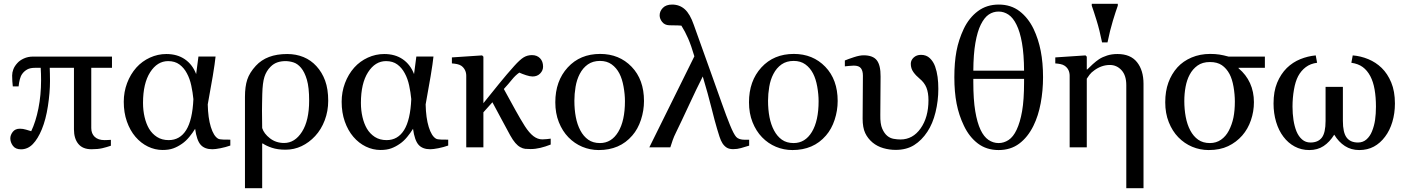

<svg xmlns="http://www.w3.org/2000/svg" viewBox="-20 -781 7452 1018"><path d="M145.5 -85.4Q169.4 -134.8 183.6 -205.6Q197.8 -276.4 197.8 -355.5Q197.8 -370.1 197.3 -389.2Q196.8 -408.2 195.8 -421.4H165.5Q139.6 -421.4 124 -412.6Q108.4 -403.8 98.1 -389.6Q89.8 -378.4 85.2 -360.8Q80.6 -343.3 78.6 -322.8H47.9Q46.4 -336.4 45.4 -349.9Q44.4 -363.3 44.4 -380.4Q44.4 -397 50.8 -413.6Q57.1 -430.2 71.8 -446.3Q84.5 -460.9 106.4 -470.9Q128.4 -481 155.3 -481H573.7V-421.4H463.9V-102.1Q463.9 -72.8 482.2 -55.4Q500.5 -38.1 534.7 -38.1Q541.5 -38.1 551 -38.6Q560.5 -39.1 567.9 -39.6V-8.3Q544.9 -0.5 522 4.9Q499 10.3 464.8 10.3Q418.5 10.3 395.3 -18.1Q372.1 -46.4 372.1 -95.2V-421.4H243.7Q244.1 -408.7 244.6 -390.4Q245.1 -372.1 245.1 -351.1Q245.1 -290.5 234.1 -218.8Q223.1 -147 201.7 -95.2Q180.7 -44.4 153.8 -16.8Q127 10.7 91.3 10.7Q62 10.7 48.3 -8.1Q34.7 -26.9 34.7 -47.4Q34.7 -64.9 47.6 -81.8Q60.5 -98.6 85.9 -98.6Q101.6 -98.6 118.4 -93.5Q135.3 -88.4 145.5 -85.4Z M1201.2 -9.3Q1176.3 -0.5 1148.9 4.9Q1121.6 10.3 1106 10.3Q1064.9 10.3 1043.9 -13.4Q1022.9 -37.1 1014.6 -98.1Q1002 -77.1 983.6 -54.9Q965.3 -32.7 945.3 -19Q922.4 -2.9 898.9 5.6Q875.5 14.2 842.3 14.2Q801.8 14.2 764.4 -3.9Q727.1 -22 698.2 -55.7Q669.4 -89.4 652.8 -136.7Q636.2 -184.1 636.2 -241.2Q636.2 -293.5 653.8 -340.3Q671.4 -387.2 703.1 -422.9Q733.4 -456.5 775.1 -475.6Q816.9 -494.6 861.8 -494.6Q919.9 -494.6 960.4 -466.6Q1001 -438.5 1020 -388.2L1032.2 -481.4H1123Q1119.6 -446.8 1108.2 -377.9Q1096.7 -309.1 1081.5 -227.5Q1083 -155.8 1097.9 -107.7Q1112.8 -59.6 1136.2 -45.9Q1143.6 -41.5 1164.1 -41Q1184.6 -40.5 1201.2 -40.5ZM1005.4 -255.4Q1002 -291 994.1 -327.6Q986.3 -364.3 970.7 -392.6Q955.6 -421.4 931.4 -439.2Q907.2 -457 871.6 -457Q814 -457 776.1 -397.9Q738.3 -338.9 738.3 -235.4Q738.3 -195.8 746.6 -160.4Q754.9 -125 770 -99.1Q786.1 -71.8 812.3 -54.9Q838.4 -38.1 874.5 -38.1Q934.1 -38.1 967.3 -91.6Q1000.5 -145 1005.4 -255.4Z M1657.7 -430.2Q1687.5 -397.9 1703.9 -353.3Q1720.2 -308.6 1720.2 -246.6Q1720.2 -191.9 1701.7 -143.1Q1683.1 -94.2 1650.9 -59.6Q1618.7 -24.9 1578.9 -6.1Q1539.1 12.7 1493.7 12.7Q1451.7 12.7 1421.4 2.4Q1391.1 -7.8 1374 -20H1370.1V216.8H1278.8V-267.1Q1278.8 -322.3 1291 -359.1Q1303.2 -396 1336.4 -432.1Q1365.2 -463.4 1406.5 -479Q1447.8 -494.6 1502.9 -494.6Q1549.8 -494.6 1589.4 -478.3Q1628.9 -461.9 1657.7 -430.2ZM1619.1 -247.6Q1619.1 -317.4 1607.2 -358.2Q1595.2 -398.9 1576.2 -421.4Q1557.6 -443.4 1535.9 -450.2Q1514.2 -457 1493.7 -457Q1470.2 -457 1450.4 -450.2Q1430.7 -443.4 1414.6 -427.2Q1392.1 -404.8 1382.1 -373.5Q1372.1 -342.3 1370.6 -282.2Q1370.1 -255.4 1369.6 -234.9Q1369.1 -214.4 1369.1 -194.3Q1369.1 -167.5 1369.6 -147.5Q1370.1 -127.4 1370.1 -102.1Q1379.4 -72.3 1411.4 -47.6Q1443.4 -22.9 1486.3 -22.9Q1543.5 -22.9 1581.3 -82.5Q1619.1 -142.1 1619.1 -247.6Z M2356.4 -9.3Q2331.5 -0.5 2304.2 4.9Q2276.9 10.3 2261.2 10.3Q2220.2 10.3 2199.2 -13.4Q2178.2 -37.1 2169.9 -98.1Q2157.2 -77.1 2138.9 -54.9Q2120.6 -32.7 2100.6 -19Q2077.6 -2.9 2054.2 5.6Q2030.8 14.2 1997.6 14.2Q1957 14.2 1919.7 -3.9Q1882.3 -22 1853.5 -55.7Q1824.7 -89.4 1808.1 -136.7Q1791.5 -184.1 1791.5 -241.2Q1791.5 -293.5 1809.1 -340.3Q1826.7 -387.2 1858.4 -422.9Q1888.7 -456.5 1930.4 -475.6Q1972.2 -494.6 2017.1 -494.6Q2075.2 -494.6 2115.7 -466.6Q2156.2 -438.5 2175.3 -388.2L2187.5 -481.4H2278.3Q2274.9 -446.8 2263.4 -377.9Q2252 -309.1 2236.8 -227.5Q2238.3 -155.8 2253.2 -107.7Q2268.1 -59.6 2291.5 -45.9Q2298.8 -41.5 2319.3 -41Q2339.8 -40.5 2356.4 -40.5ZM2160.6 -255.4Q2157.2 -291 2149.4 -327.6Q2141.6 -364.3 2126 -392.6Q2110.8 -421.4 2086.7 -439.2Q2062.5 -457 2026.9 -457Q1969.2 -457 1931.4 -397.9Q1893.6 -338.9 1893.6 -235.4Q1893.6 -195.8 1901.9 -160.4Q1910.2 -125 1925.3 -99.1Q1941.4 -71.8 1967.5 -54.9Q1993.7 -38.1 2029.8 -38.1Q2089.4 -38.1 2122.6 -91.6Q2155.8 -145 2160.6 -255.4Z M2899.9 -14.6Q2871.6 -3.4 2845.2 2.9Q2818.8 9.3 2793.5 9.3Q2777.3 9.3 2764.6 8.1Q2752 6.8 2738.3 -1Q2725.6 -7.8 2712.4 -22.9Q2699.2 -38.1 2685.1 -63.5Q2661.6 -105.5 2636 -154.5Q2610.4 -203.6 2590.8 -238.8L2543 -185.5V0H2452.1V-379.4Q2452.1 -396 2445.1 -409.9Q2438 -423.8 2425.3 -432.6Q2416 -438.5 2403.3 -441.2Q2390.6 -443.8 2376 -444.8V-476.6L2536.1 -487.3L2543 -480.5V-233.9Q2582 -282.7 2625.7 -336.4Q2669.4 -390.1 2706.5 -431.2Q2736.3 -464.4 2756.1 -476.6Q2775.9 -488.8 2800.3 -488.8Q2827.1 -488.8 2843.3 -472.2Q2859.4 -455.6 2859.4 -427.7Q2859.4 -407.2 2844 -391.4Q2828.6 -375.5 2803.7 -375.5Q2790 -375.5 2769.8 -382.1Q2749.5 -388.7 2733.4 -396Q2712.9 -381.8 2694.8 -359.4Q2676.8 -336.9 2651.4 -309.1Q2687 -244.1 2713.1 -196.8Q2739.3 -149.4 2762.7 -112.3Q2785.6 -76.7 2808.1 -59.3Q2830.6 -42 2855.5 -42Q2865.2 -42 2879.9 -43.5Q2894.5 -44.9 2899.9 -45.9Z M3394.5 -245.6Q3394.5 -194.8 3378.4 -145.8Q3362.3 -96.7 3332.5 -62.5Q3298.8 -23.4 3254.4 -4.4Q3210 14.6 3154.8 14.6Q3108.9 14.6 3067.4 -2.7Q3025.9 -20 2993.7 -53.2Q2961.9 -85.9 2943.1 -133.1Q2924.3 -180.2 2924.3 -238.8Q2924.3 -351.6 2990 -423.3Q3055.7 -495.1 3162.1 -495.1Q3263.2 -495.1 3328.9 -427Q3394.5 -358.9 3394.5 -245.6ZM3293.5 -244.6Q3293.5 -281.2 3286.1 -322Q3278.8 -362.8 3264.2 -391.1Q3248.5 -421.4 3223.1 -439.7Q3197.8 -458 3161.1 -458Q3123.5 -458 3096.9 -439.5Q3070.3 -420.9 3053.7 -388.7Q3038.1 -358.9 3031.7 -320.8Q3025.4 -282.7 3025.4 -247.1Q3025.4 -200.2 3033 -160.4Q3040.5 -120.6 3057.1 -89.4Q3073.7 -58.1 3098.9 -40.3Q3124 -22.5 3161.1 -22.5Q3222.2 -22.5 3257.8 -81.5Q3293.5 -140.6 3293.5 -244.6Z M3592.8 -645Q3577.1 -646.5 3556.9 -646.5Q3536.6 -646.5 3528.3 -647Q3503.9 -647.9 3490.7 -664.8Q3477.5 -681.6 3477.5 -699.7Q3477.5 -721.7 3494.6 -739.3Q3511.7 -756.8 3543.5 -756.8Q3583 -756.8 3610.8 -731.9Q3638.7 -707 3658.7 -648.9Q3681.2 -584.5 3705.6 -517.8Q3730 -451.2 3752.9 -385.7Q3781.7 -305.2 3806.9 -234.1Q3832 -163.1 3850.6 -117.7Q3870.1 -69.8 3883.5 -54.9Q3897 -40 3930.2 -40H3952.1V-8.8Q3927.7 -1.5 3908.4 4.2Q3889.2 9.8 3867.2 9.8Q3846.7 9.8 3833.7 2Q3820.8 -5.9 3811 -20.5Q3801.8 -34.7 3794.9 -56.2Q3788.1 -77.6 3782.2 -97.2Q3770 -137.7 3752.2 -209.2Q3734.4 -280.8 3706.1 -375.5Q3673.3 -311 3632.1 -221.9Q3590.8 -132.8 3565.4 -81.1Q3552.7 -55.7 3546.6 -37.6Q3540.5 -19.5 3534.2 0H3422.9L3661.6 -482.4Q3645 -539.1 3628.7 -576.7Q3612.3 -614.3 3592.8 -645Z M4421.4 -245.6Q4421.4 -194.8 4405.3 -145.8Q4389.2 -96.7 4359.4 -62.5Q4325.7 -23.4 4281.2 -4.4Q4236.8 14.6 4181.6 14.6Q4135.7 14.6 4094.2 -2.7Q4052.7 -20 4020.5 -53.2Q3988.8 -85.9 3970 -133.1Q3951.2 -180.2 3951.2 -238.8Q3951.2 -351.6 4016.8 -423.3Q4082.5 -495.1 4189 -495.1Q4290 -495.1 4355.7 -427Q4421.4 -358.9 4421.4 -245.6ZM4320.3 -244.6Q4320.3 -281.2 4313 -322Q4305.7 -362.8 4291 -391.1Q4275.4 -421.4 4250 -439.7Q4224.6 -458 4188 -458Q4150.4 -458 4123.8 -439.5Q4097.2 -420.9 4080.6 -388.7Q4064.9 -358.9 4058.6 -320.8Q4052.2 -282.7 4052.2 -247.1Q4052.2 -200.2 4059.8 -160.4Q4067.4 -120.6 4084 -89.4Q4100.6 -58.1 4125.7 -40.3Q4150.9 -22.5 4188 -22.5Q4249 -22.5 4284.7 -81.5Q4320.3 -140.6 4320.3 -244.6Z M4897 -82.5Q4867.2 -37.1 4826.7 -11.7Q4786.1 13.7 4729 13.7Q4695.3 13.7 4663.3 4.4Q4631.3 -4.9 4606.9 -24.9Q4581.1 -46.4 4567.4 -75.4Q4553.7 -104.5 4553.7 -151.9L4555.2 -379.9Q4555.2 -405.3 4544.7 -419.2Q4534.2 -433.1 4506.8 -433.1Q4495.1 -433.1 4480.7 -431.4Q4466.3 -429.7 4459.5 -429.2V-460.4Q4477.1 -467.8 4507.6 -477.8Q4538.1 -487.8 4558.6 -487.8Q4608.4 -487.8 4628.9 -461.4Q4649.4 -435.1 4648.9 -375.5L4647.5 -171.9Q4646.5 -124 4657.7 -98.6Q4668.9 -73.2 4684.6 -60.5Q4699.2 -48.3 4718.3 -44.9Q4737.3 -41.5 4754.4 -41.5Q4819.8 -41.5 4861.3 -100.3Q4902.8 -159.2 4902.8 -250Q4902.8 -289.1 4892.1 -316.2Q4881.3 -343.3 4855.5 -364.3Q4836.4 -379.9 4822.8 -398.9Q4809.1 -418 4809.1 -442.9Q4809.1 -461.9 4824.5 -476.1Q4839.8 -490.2 4863.3 -490.2Q4891.6 -490.2 4910.2 -472.4Q4928.7 -454.6 4938 -428.7Q4947.3 -402.3 4951.2 -373Q4955.1 -343.8 4955.1 -309.6Q4955.1 -246.6 4940.2 -185.8Q4925.3 -125 4897 -82.5Z M5460 -627.9Q5485.8 -573.7 5498 -511Q5510.3 -448.2 5510.3 -371.6Q5510.3 -300.3 5497.8 -233.6Q5485.4 -167 5459.5 -114.3Q5429.7 -53.7 5384 -19.5Q5338.4 14.6 5274.9 14.6Q5210.9 14.6 5165 -20Q5119.1 -54.7 5090.8 -114.3Q5064 -169.9 5052 -231.7Q5040 -293.5 5040 -371.1Q5040 -449.7 5051.3 -509.8Q5062.5 -569.8 5089.8 -627.9Q5117.7 -686.5 5164.6 -721.7Q5211.4 -756.8 5275.4 -756.8Q5339.8 -756.8 5385.7 -721.7Q5431.6 -686.5 5460 -627.9ZM5409.7 -406.2Q5409.2 -492.7 5398.7 -552.7Q5388.2 -612.8 5369.6 -649.9Q5351.6 -687 5327.1 -703.4Q5302.7 -719.7 5274.9 -719.7Q5246.1 -719.7 5222.7 -704.1Q5199.2 -688.5 5180.2 -650.4Q5162.1 -613.8 5151.6 -553.5Q5141.1 -493.2 5140.6 -406.2ZM5370.1 -92.8Q5388.7 -131.8 5399.2 -191.4Q5409.7 -251 5409.7 -345.7V-362.8H5140.6V-345.7Q5140.6 -252.4 5150.9 -191.4Q5161.1 -130.4 5179.2 -92.3Q5196.3 -56.2 5220.9 -39.3Q5245.6 -22.5 5274.9 -22.5Q5302.7 -22.5 5327.6 -38.8Q5352.5 -55.2 5370.1 -92.8Z M6043 216.8H5951.7V-329.6Q5951.7 -381.3 5926.3 -408.9Q5900.9 -436.5 5864.7 -436.5Q5842.3 -436.5 5821.5 -429.2Q5800.8 -421.9 5782.2 -408.2Q5766.6 -397.5 5757.1 -385Q5747.6 -372.6 5742.2 -363.8V0H5651.4V-379.4Q5651.4 -396 5644.8 -409.7Q5638.2 -423.3 5624.5 -432.6Q5615.7 -438.5 5602.8 -441.2Q5589.8 -443.8 5575.2 -444.8V-476.6L5735.4 -487.3L5742.2 -480.5V-412.6H5744.6Q5755.9 -424.3 5773.9 -440.7Q5792 -457 5807.6 -467.3Q5825.7 -479 5850.3 -486.8Q5875 -494.6 5904.8 -494.6Q5974.1 -494.6 6008.5 -451.4Q6043 -408.2 6043 -336.4ZM5906.7 -751Q5896 -721.7 5880.6 -671.1Q5865.2 -620.6 5852.1 -556.2H5823.2Q5810.1 -621.6 5793.9 -673.6Q5777.8 -725.6 5768.6 -751V-760.7H5906.7Z M6495.1 -87.9Q6512.2 -120.6 6519.8 -157.7Q6527.3 -194.8 6527.3 -242.7Q6527.3 -280.3 6520.3 -321Q6513.2 -361.8 6499 -388.7Q6482.9 -418.5 6458.5 -435.3Q6434.1 -452.1 6395 -452.1Q6355.5 -452.1 6329.3 -433.3Q6303.2 -414.6 6287.6 -384.8Q6272.9 -357.4 6266.1 -321Q6259.3 -284.7 6259.3 -245.1Q6259.3 -202.1 6266.8 -161.4Q6274.4 -120.6 6291 -89.4Q6307.6 -58.1 6332.8 -40.3Q6357.9 -22.5 6395 -22.5Q6428.7 -22.5 6454.1 -40.3Q6479.5 -58.1 6495.1 -87.9ZM6493.7 -481H6686.5V-421.4H6546.9V-418.9Q6586.9 -385.7 6607.7 -340.1Q6628.4 -294.4 6628.4 -239.3Q6628.4 -189.9 6612.5 -143.6Q6596.7 -97.2 6566.4 -62.5Q6535.2 -26.9 6491.7 -6.1Q6448.2 14.6 6388.7 14.6Q6342.8 14.6 6301.3 -2.7Q6259.8 -20 6227.5 -53.2Q6195.8 -85.9 6177 -133.1Q6158.2 -180.2 6158.2 -238.8Q6158.2 -297.4 6174.8 -343Q6191.4 -388.7 6222.7 -423.8Q6252.9 -457 6297.9 -476.1Q6342.8 -495.1 6396 -495.1Q6423.8 -495.1 6445.6 -491.7Q6467.3 -488.3 6493.7 -481Z M7152.3 -487.3Q7194.8 -483.9 7234.9 -467.3Q7274.9 -450.7 7305.7 -420.9Q7336.9 -390.6 7356.4 -343.8Q7376 -296.9 7376 -232.4Q7376 -180.2 7362.3 -134.5Q7348.6 -88.9 7323.7 -56.2Q7298.3 -22 7264.4 -3.7Q7230.5 14.6 7186.5 14.6Q7144 14.6 7110.8 -6.8Q7077.6 -28.3 7054.2 -66.9Q7029.8 -27.8 6997.8 -6.6Q6965.8 14.6 6921.9 14.6Q6879.4 14.6 6844.5 -4.2Q6809.6 -22.9 6784.7 -56.2Q6759.8 -88.9 6746.1 -134.5Q6732.4 -180.2 6732.4 -232.4Q6732.4 -296.4 6751.5 -342.3Q6770.5 -388.2 6802.7 -420.4Q6834.5 -451.2 6874.3 -467.3Q6914.1 -483.4 6956.1 -487.3L6963.4 -448.2Q6928.2 -443.8 6903.3 -425Q6878.4 -406.2 6862.8 -377Q6848.1 -349.1 6840.6 -305.4Q6833 -261.7 6833 -215.8Q6833 -178.7 6838.1 -145Q6843.3 -111.3 6854 -84.5Q6865.2 -57.6 6883.8 -41.5Q6902.3 -25.4 6928.2 -25.4Q6968.3 -25.4 6988.3 -51Q7008.3 -76.7 7008.3 -140.1V-320.3H7100.1V-140.1Q7100.1 -78.1 7119.9 -51.8Q7139.6 -25.4 7180.2 -25.4Q7206.5 -25.4 7225.1 -41.7Q7243.7 -58.1 7254.4 -84.5Q7266.1 -113.3 7270.8 -145.3Q7275.4 -177.2 7275.4 -215.8Q7275.4 -265.1 7268.3 -306.2Q7261.2 -347.2 7245.6 -377Q7229 -408.2 7205.3 -425.5Q7181.6 -442.9 7145 -448.2Z"/></svg>

Font: UniBurma_GGSerif
Style: Book
Weight: 400
Designer: Victor San Kho Lin (for Burmese only and related typography optimization with it)
Foundry: http://www.unimm.org
Version: 2.0